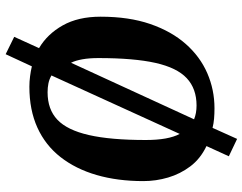

<svg xmlns="http://www.w3.org/2000/svg" viewBox="-112 -670 879 696"><g transform="rotate(90 328.0 -322.5)"><path d="M177 97 114 66 155 -24Q104 -54 72.5 -110Q41 -166 41 -247Q41 -350 67.5 -427Q94 -504 140 -556Q186 -608 246 -634Q306 -660 373 -660Q393 -660 410.5 -658.5Q428 -657 444 -653L484 -742L547 -712L510 -631Q556 -609 583.5 -572.5Q611 -536 624 -492Q637 -448 637 -402Q637 -309 615 -233Q593 -157 550 -102Q507 -47 443 -18Q379 11 295 11Q276 11 257 8.5Q238 6 221 2ZM208 -140 413 -586Q391 -595 363 -595Q302 -595 264 -559.5Q226 -524 208.5 -446Q191 -368 191 -239Q191 -206 195.5 -181Q200 -156 208 -140ZM315 -55Q377 -55 414.5 -90.5Q452 -126 470 -204.5Q488 -283 488 -411Q488 -452 482.5 -482.5Q477 -513 466 -534L254 -69Q268 -61 283 -58Q298 -55 315 -55Z"/></g></svg>

Font: Faustina
Style: Bold Italic
Weight: 700
Italic angle: -8°
Designer: Alfonso Garcia
Foundry: http://www.omnibus-type.com
Version: Version 1.200